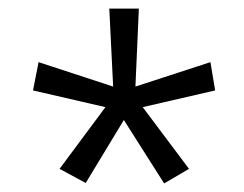

<svg xmlns="http://www.w3.org/2000/svg" viewBox="-20 -765 569 448"><path d="M226 -515 57 -554 70 -620 244 -563 235 -745H304L296 -563L471 -620L482 -554L313 -515L421 -371L363 -337L269 -485L180 -338L119 -371Z"/></svg>

Font: Noto Sans Oriya ExtCond
Style: Regular
Weight: 400
Width: 2
Designer: Amélie Bonet and Sol Matas
Foundry: Google LLC
Version: Version 2.006; ttfautohint (v1.8.4.7-5d5b)